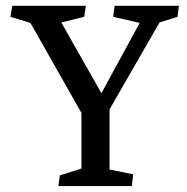

<svg xmlns="http://www.w3.org/2000/svg" viewBox="-20 -627 630 647"><path d="M349.1 -258.3V-55.7L428.7 -39.6L424.3 0H176.8L181.6 -36.1L254.4 -59.1V-246.6L82.5 -549.8L15.1 -570.3L21.5 -607.4H269.5L263.7 -570.3L186.5 -551.3L321.8 -313L450.7 -549.8L361.3 -570.3L366.2 -607.4H583L578.1 -570.3L517.6 -551.3Z"/></svg>

Font: Neuton
Style: Regular
Weight: 400
Designer: Brian M Zick
Version: Version 1.3